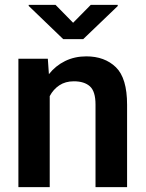

<svg xmlns="http://www.w3.org/2000/svg" viewBox="-20 -770 599 790"><path d="M283.7 -435.5Q249 -435.5 224.1 -418.9Q199.2 -402.3 184.6 -374.5V0H55.7V-528.3H176.8L181.2 -464.8Q208.5 -499.5 247.8 -518.8Q287.1 -538.1 335 -538.1Q410.6 -538.1 456.8 -493.4Q502.9 -448.7 502.9 -338.9V0H373V-339.8Q373 -394 349.9 -414.8Q326.7 -435.5 283.7 -435.5ZM208.5 -750 280.8 -676.3 353.5 -750H464.4V-745.1L322.3 -608.9H240.2L98.1 -745.6V-750Z"/></svg>

Font: Vazirmatn FD SemiBold
Style: Regular
Weight: 600
Designer: Saber Rastikerdar
Foundry: Saber Rastikerdar
Version: Version 33.001